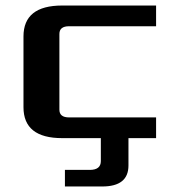

<svg xmlns="http://www.w3.org/2000/svg" viewBox="-20 -500 630 695"><path d="M65 -112V-368Q65 -480 205 -480H545V-405H230Q195 -405 195 -377V-103Q195 -75 230 -75H545V0H205Q65 0 65 -112ZM215 115H305Q345 115 345 83V0H445V99Q445 175 350 175H215Z"/></svg>

Font: Xolonium
Style: Regular
Weight: 400
Designer: Severin Meyer
Version: Version 4.2